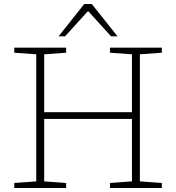

<svg xmlns="http://www.w3.org/2000/svg" viewBox="-20 -947 887 967"><path d="M202.5 -33.5 313 -25.5V0H52V-25.5L162.5 -33.5V-673.5L52 -681.5V-707H313V-681.5L202.5 -673.5V-382H644.5V-673.5L534 -681.5V-707H795V-681.5L684.5 -673.5V-33.5L795 -25.5V0H534V-25.5L644.5 -33.5V-348H202.5ZM539.5 -764 423.5 -891.5 307.5 -764H275L404.5 -927H442L572 -764Z"/></svg>

Font: Newsreader 6pt ExtraLight
Style: Regular
Weight: 275
Designer: Hugues Gentile
Foundry: Production Type
Version: Version 1.003; ttfautohint (v1.8.3)